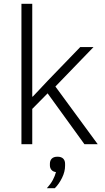

<svg xmlns="http://www.w3.org/2000/svg" viewBox="-20 -760 553 1012"><path d="M93 0V-740H150V-338V-251H153L233 -336L403 -512H473L272 -304L495 0H425L231 -268L150 -186V0ZM283 66Q303 66 313 76Q323 86 323 103V114Q323 145 307 177.5Q291 210 269 232H227Q247 210 258.5 188.5Q270 167 275 147Q259 145 251 135Q243 125 243 112V103Q243 86 253 76Q263 66 283 66Z"/></svg>

Font: IBM Plex Sans Light
Style: Regular
Weight: 300
Designer: Mike Abbink, Paul van der Laan, Pieter van Rosmalen
Foundry: Bold Monday
Version: Version 3.201